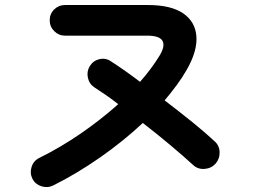

<svg xmlns="http://www.w3.org/2000/svg" viewBox="-20 -728 1040 765"><path d="M192 11Q169 22 144.5 14Q120 6 109 -16Q98 -39 106 -63.5Q114 -88 137 -99Q222 -141 302.5 -196.5Q383 -252 451 -313Q426 -333 401.5 -349.5Q377 -366 356 -380Q335 -394 330 -419Q325 -444 338 -465Q352 -487 377 -492.5Q402 -498 423 -483Q451 -465 480 -444.5Q509 -424 538 -402Q583 -453 615 -505Q639 -544 627.5 -565Q616 -586 566 -586H239Q214 -586 196 -604Q178 -622 178 -647Q178 -673 196 -690.5Q214 -708 239 -708H569Q661 -708 709.5 -675Q758 -642 762.5 -583.5Q767 -525 724 -450Q707 -420 684.5 -389.5Q662 -359 636 -328Q695 -283 747.5 -240.5Q800 -198 834 -166Q854 -149 855 -122.5Q856 -96 839 -76Q822 -57 795 -55Q768 -53 749 -71Q712 -105 659 -149.5Q606 -194 549 -238Q471 -165 378.5 -100.5Q286 -36 192 11Z"/></svg>

Font: Zen Maru Gothic
Style: Bold
Weight: 700
Designer: Yoshimichi Ohira
Foundry: Positype
Version: Version 1.001